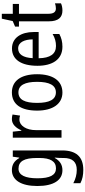

<svg xmlns="http://www.w3.org/2000/svg" viewBox="569 -1267 938 2116"><g transform="rotate(-90 1038.0 -209.0)"><path d="M222 -547C112 -547 46 -448 46 -266C46 -87 110 10 220 10C280 10 323 -17 355 -74H359C356 -48 355 -15 355 5V22C355 123 309 168 224 168C173 168 124 155 77 130V208C119 230 166 240 224 240C372 240 438 157 438 7V-537H369L359 -466H354C322 -522 279 -547 222 -547ZM237 -474C319 -474 355 -412 355 -269V-245C355 -121 317 -61 240 -61C167 -61 131 -126 131 -265C131 -401 166 -474 237 -474Z M783 -547C727 -547 686 -504 660 -443H655L645 -537H579V0H662V-282C661 -388 712 -464 777 -464C793 -464 809 -462 822 -457L834 -540C817 -545 799 -547 783 -547Z M1278 -269C1278 -450 1202 -547 1078 -547C945 -547 877 -446 877 -269C877 -98 950 10 1076 10C1209 10 1278 -99 1278 -269ZM962 -269C962 -404 997 -475 1078 -475C1157 -475 1194 -404 1194 -269C1194 -134 1157 -62 1078 -62C998 -62 962 -135 962 -269Z M1562 -546C1440 -546 1371 -445 1371 -265C1371 -102 1439 10 1581 10C1635 10 1678 -1 1721 -24V-98C1677 -72 1636 -61 1589 -61C1501 -61 1456 -125 1454 -252H1743V-308C1743 -444 1680 -546 1562 -546ZM1562 -478C1631 -478 1661 -407 1662 -318H1455C1461 -425 1498 -478 1562 -478Z M2003 -62C1961 -62 1944 -90 1944 -148V-469H2053V-537H1944V-658H1890L1864 -538L1803 -512V-469H1861V-140C1861 -34 1905 10 1980 10C2010 10 2039 4 2059 -6V-72C2043 -66 2022 -62 2003 -62Z"/></g></svg>

Font: Noto Sans Gujarati Condensed
Style: Regular
Weight: 400
Width: 3
Designer: Jelle Bosma - Monotype Design Team, Universal Thirst
Foundry: Monotype Imaging Inc.
Version: Version 2.106